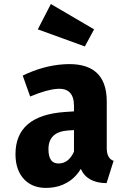

<svg xmlns="http://www.w3.org/2000/svg" viewBox="-20 -911 644 955"><path d="M448 -765 402 -680 168 -765 233 -891ZM511 -174Q511 -123 545 -111L510 0Q413 -1 382 -71Q354 -25 312 -2Q274 20 226 23Q148 29 102 -17Q57 -63 57 -144Q57 -337 303 -354L348 -357V-384Q348 -475 265 -469Q214 -466 130 -431L93 -535Q194 -584 294 -591Q511 -607 511 -406ZM348 -157V-264L318 -262Q221 -255 221 -169Q221 -94 276 -98Q323 -101 348 -157Z"/></svg>

Font: Xiangcui Wave Sans Xiangcui Wave Sans
Style: Regular
Weight: 800
Width: 3
Version: Version 0.920;March 28, 2024;FontCreator 14.0.0.2814 64-bit